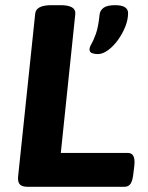

<svg xmlns="http://www.w3.org/2000/svg" viewBox="-20 -722 572 742"><path d="M88 0Q65 0 56.5 -9.5Q48 -19 50 -40L116 -669Q119 -702 179 -702H214Q274 -702 271 -668L215 -131H474Q505 -131 499 -81L495 -48Q492 -22 484 -11Q476 0 460 0ZM358 -513Q346 -513 336 -516.5Q326 -520 326 -531Q326 -540 333.5 -552.5Q341 -565 350.5 -591Q360 -617 365 -667Q367 -682 380.5 -692Q394 -702 425 -702Q475 -702 475 -671Q475 -646 464 -618.5Q453 -591 435.5 -567Q418 -543 397.5 -528Q377 -513 358 -513Z"/></svg>

Font: Asap Semi Expanded Semi Expanded Regular
Style: Bold Italic
Weight: 700
Width: 6
Italic angle: -6°
Designer: Pablo Cosgaya
Foundry: Omnibus-Type
Version: Version 3.001; ttfautohint (v1.8.4.7-5d5b)